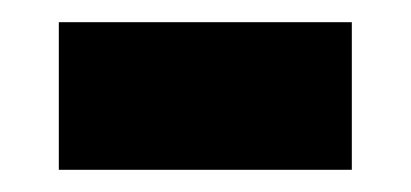

<svg xmlns="http://www.w3.org/2000/svg" viewBox="-20 -421 370 173"><path d="M33 -268H297V-401H33Z"/></svg>

Font: Noto Sans Malayalam UI SemiCondensed ExtraBold
Style: Regular
Weight: 800
Width: 4
Designer: Jelle Bosma - Monotype Design Team
Foundry: Monotype Imaging Inc.
Version: Version 2.104